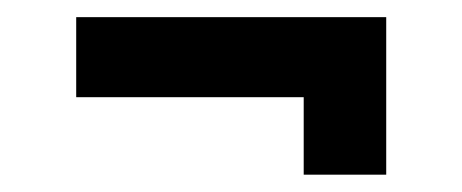

<svg xmlns="http://www.w3.org/2000/svg" viewBox="-20 -317 541 225"><path d="M432.6 -296.9V-112.3H335.9V-203.1H69.3V-296.9Z"/></svg>

Font: Josefin Sans CFJ
Style: Regular
Weight: 400
Designer: Santiago Orozco
Foundry: Typemade
Version: Version 2.000